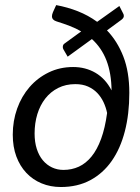

<svg xmlns="http://www.w3.org/2000/svg" viewBox="-20 -726 550 752"><path d="M228.5 -532.5Q227 -535 226.5 -537.2Q226 -539.5 226 -542Q226 -551.5 233.5 -556L298 -603Q277.5 -615 253.5 -624.2Q229.5 -633.5 202 -642Q183.5 -647.5 183.5 -662.5Q183.5 -669 187.5 -678.5L200 -706Q244 -698 284.8 -682Q325.5 -666 360.5 -640.5L447.5 -702.5L462 -674Q465 -669.5 465 -663.5Q465 -655.5 455.5 -648.5L399 -607Q439.5 -565 463 -504.8Q486.5 -444.5 486.5 -362Q486.5 -279.5 469 -211.8Q451.5 -144 417.5 -95.5Q383.5 -47 333.5 -20.2Q283.5 6.5 218.5 6.5Q177.5 6.5 143 -7.8Q108.5 -22 83.2 -48.8Q58 -75.5 44 -113.2Q30 -151 30 -198.5Q30 -252.5 47.2 -300.8Q64.5 -349 95.8 -385Q127 -421 170.5 -442.2Q214 -463.5 266.5 -463.5Q315 -463.5 354 -440.8Q393 -418 417 -372Q416 -440 397 -489.2Q378 -538.5 340 -573L245 -504ZM228.5 -60.5Q261 -60.5 288.8 -73.2Q316.5 -86 338.5 -113Q360.5 -140 376 -182.2Q391.5 -224.5 399.5 -283.5Q395 -305.5 385.5 -325.8Q376 -346 361 -361.8Q346 -377.5 324.8 -387Q303.5 -396.5 275 -396.5Q237.5 -396.5 207.8 -381.5Q178 -366.5 157.5 -340.2Q137 -314 126.2 -278.8Q115.5 -243.5 115.5 -203Q115.5 -169.5 124 -143Q132.5 -116.5 147.8 -98.2Q163 -80 183.8 -70.2Q204.5 -60.5 228.5 -60.5Z"/></svg>

Font: Lato TR
Style: Italic
Weight: 400
Italic angle: -12°
Designer: Lukasz Dziedzic
Foundry: tyPoland Lukasz Dziedzic
Version: Version 1.104 2013